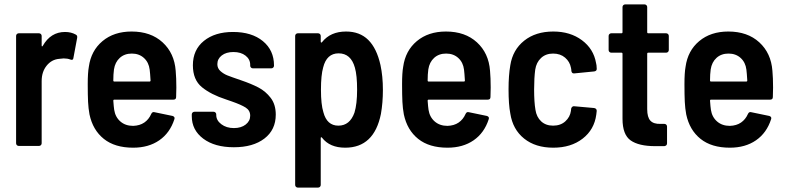

<svg xmlns="http://www.w3.org/2000/svg" viewBox="-20 -662 3565 871"><path d="M324 -505Q332 -501 330 -490L313 -399Q312 -387 299 -392Q286 -397 269 -397Q262 -397 248 -395Q214 -392 191.5 -364Q169 -336 169 -294V-12Q169 -7 165.5 -3.5Q162 0 157 0H65Q60 0 56.5 -3.5Q53 -7 53 -12V-499Q53 -504 56.5 -507.5Q60 -511 65 -511H157Q162 -511 165.5 -507.5Q169 -504 169 -499V-456Q169 -452 170.5 -451.5Q172 -451 174 -454Q210 -517 275 -517Q303 -517 324 -505Z M780 -265 779 -222Q779 -210 767 -210H499Q494 -210 494 -205Q496 -177 498 -164Q503 -131 526 -111Q549 -91 584 -91Q614 -92 634.5 -106Q655 -120 666 -145Q671 -156 681 -153L763 -136Q775 -132 771 -121Q751 -59 702.5 -25.5Q654 8 584 8Q501 8 451 -32Q401 -72 386 -143Q381 -170 379.5 -200Q378 -230 378 -280Q378 -332 383 -359Q393 -432 445 -475.5Q497 -519 577 -519Q664 -519 717.5 -470Q771 -421 777 -341Q780 -308 780 -265ZM497 -347Q494 -325 494 -297Q494 -292 499 -292H658Q663 -292 663 -297Q661 -331 659 -346Q655 -379 633 -399Q611 -419 578 -419Q545 -419 523.5 -399.5Q502 -380 497 -347Z M850 -135V-143Q850 -148 853.5 -151.5Q857 -155 862 -155H949Q954 -155 957.5 -151.5Q961 -148 961 -143V-140Q961 -116 984 -98.5Q1007 -81 1041 -81Q1074 -81 1094.5 -97Q1115 -113 1115 -137Q1115 -161 1094.5 -174Q1074 -187 1031 -202L1005 -211Q937 -233 896 -266.5Q855 -300 855 -366Q855 -436 905 -476.5Q955 -517 1037 -517Q1122 -517 1172.5 -475.5Q1223 -434 1223 -365V-364Q1223 -359 1219.5 -355.5Q1216 -352 1211 -352H1127Q1122 -352 1118.5 -355.5Q1115 -359 1115 -364V-368Q1115 -393 1094 -409.5Q1073 -426 1039 -426Q1006 -426 986 -410.5Q966 -395 966 -371Q966 -352 980 -339.5Q994 -327 1011.5 -320Q1029 -313 1073 -298Q1120 -282 1152.5 -265Q1185 -248 1208 -218Q1231 -188 1231 -142Q1231 -73 1179.5 -33.5Q1128 6 1041 6Q954 6 902 -33Q850 -72 850 -135Z M1717 -254Q1717 -196 1708 -145Q1677 8 1546 8Q1476 8 1441 -37Q1439 -40 1437 -39.5Q1435 -39 1435 -36V177Q1435 182 1431.5 185.5Q1428 189 1423 189H1331Q1326 189 1322.5 185.5Q1319 182 1319 177V-499Q1319 -504 1322.5 -507.5Q1326 -511 1331 -511H1423Q1428 -511 1431.5 -507.5Q1435 -504 1435 -499V-473Q1435 -470 1437 -469Q1439 -468 1441 -471Q1479 -519 1550 -519Q1612 -519 1650.5 -481Q1689 -443 1706 -367Q1717 -316 1717 -254ZM1600 -255Q1600 -320 1590 -355Q1572 -420 1516 -420Q1462 -420 1446 -356Q1436 -321 1436 -255Q1436 -188 1447 -153Q1463 -92 1515 -92Q1567 -92 1588 -151Q1600 -190 1600 -255Z M2206 -265 2205 -222Q2205 -210 2193 -210H1925Q1920 -210 1920 -205Q1922 -177 1924 -164Q1929 -131 1952 -111Q1975 -91 2010 -91Q2040 -92 2060.5 -106Q2081 -120 2092 -145Q2097 -156 2107 -153L2189 -136Q2201 -132 2197 -121Q2177 -59 2128.5 -25.5Q2080 8 2010 8Q1927 8 1877 -32Q1827 -72 1812 -143Q1807 -170 1805.5 -200Q1804 -230 1804 -280Q1804 -332 1809 -359Q1819 -432 1871 -475.5Q1923 -519 2003 -519Q2090 -519 2143.5 -470Q2197 -421 2203 -341Q2206 -308 2206 -265ZM1923 -347Q1920 -325 1920 -297Q1920 -292 1925 -292H2084Q2089 -292 2089 -297Q2087 -331 2085 -346Q2081 -379 2059 -399Q2037 -419 2004 -419Q1971 -419 1949.5 -399.5Q1928 -380 1923 -347Z M2295 -147Q2287 -188 2287 -257Q2287 -320 2295 -366Q2306 -436 2358 -477.5Q2410 -519 2490 -519Q2567 -519 2620 -479.5Q2673 -440 2684 -376Q2685 -372 2686 -366Q2687 -360 2687 -351V-349Q2687 -340 2676 -338L2585 -329H2583Q2574 -329 2572 -340Q2572 -347 2570 -355Q2565 -382 2543.5 -400.5Q2522 -419 2489 -419Q2456 -419 2434.5 -399Q2413 -379 2408 -346Q2403 -308 2403 -256Q2403 -199 2409 -164Q2414 -131 2435 -111.5Q2456 -92 2489 -92Q2523 -92 2544.5 -111.5Q2566 -131 2570 -159L2571 -169Q2572 -174 2576 -177.5Q2580 -181 2585 -180L2675 -172Q2687 -170 2687 -159L2685 -142Q2676 -74 2623 -33Q2570 8 2490 8Q2409 8 2357.5 -33.5Q2306 -75 2295 -147Z M3002 -423H2921Q2916 -423 2916 -418V-167Q2916 -130 2930.5 -114.5Q2945 -99 2976 -100H2994Q2999 -100 3002.5 -96.5Q3006 -93 3006 -88V-12Q3006 -1 2994 1H2952Q2878 1 2841 -25Q2804 -51 2804 -123V-418Q2804 -423 2799 -423H2753Q2748 -423 2744.5 -426.5Q2741 -430 2741 -435V-499Q2741 -504 2744.5 -507.5Q2748 -511 2753 -511H2799Q2804 -511 2804 -516V-630Q2804 -635 2807.5 -638.5Q2811 -642 2816 -642H2904Q2909 -642 2912.5 -638.5Q2916 -635 2916 -630V-516Q2916 -511 2921 -511H3002Q3007 -511 3010.5 -507.5Q3014 -504 3014 -499V-435Q3014 -430 3010.5 -426.5Q3007 -423 3002 -423Z M3487 -265 3486 -222Q3486 -210 3474 -210H3206Q3201 -210 3201 -205Q3203 -177 3205 -164Q3210 -131 3233 -111Q3256 -91 3291 -91Q3321 -92 3341.5 -106Q3362 -120 3373 -145Q3378 -156 3388 -153L3470 -136Q3482 -132 3478 -121Q3458 -59 3409.5 -25.5Q3361 8 3291 8Q3208 8 3158 -32Q3108 -72 3093 -143Q3088 -170 3086.5 -200Q3085 -230 3085 -280Q3085 -332 3090 -359Q3100 -432 3152 -475.5Q3204 -519 3284 -519Q3371 -519 3424.5 -470Q3478 -421 3484 -341Q3487 -308 3487 -265ZM3204 -347Q3201 -325 3201 -297Q3201 -292 3206 -292H3365Q3370 -292 3370 -297Q3368 -331 3366 -346Q3362 -379 3340 -399Q3318 -419 3285 -419Q3252 -419 3230.5 -399.5Q3209 -380 3204 -347Z"/></svg>

Font: Barlow Semi Condensed SemiBold
Style: Regular
Weight: 600
Width: 4
Designer: Jeremy Tribby
Foundry: Tribby Type
Version: Version 1.408